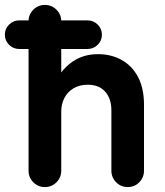

<svg xmlns="http://www.w3.org/2000/svg" viewBox="-46 -750 670 780"><path d="M136.2 10Q108.8 10 89.4 -9.5Q70 -29 70 -56.8V-663.5Q70 -691.2 89.4 -710.6Q108.8 -730 136.2 -730Q164 -730 183.4 -710.6Q202.8 -691.2 202.8 -663.5V-397.5L173 -410.2Q205.8 -470.5 249.6 -500.2Q293.5 -530 352 -530Q405.8 -530 448.2 -506.4Q490.8 -482.8 514.9 -436.9Q539 -391 539 -324.5V-56.8Q539 -29 519.8 -9.5Q500.5 10 472.8 10Q445.2 10 425.9 -9.5Q406.5 -29 406.5 -56.8V-302Q406.5 -349.2 381.4 -377.5Q356.2 -405.8 310.8 -405.8Q276.8 -405.8 252.5 -391.1Q228.2 -376.5 215.5 -351.6Q202.8 -326.8 202.8 -297V-56.8Q202.8 -29 183.4 -9.5Q164 10 136.2 10ZM32.2 -551Q8.2 -551 -9 -567.9Q-26.2 -584.7 -26.2 -609.2Q-26.2 -633.2 -9 -650.2Q8.2 -667.2 32.2 -667.2H309.5Q333.5 -667.2 350.8 -650.2Q368 -633.2 368 -609.2Q368 -584.7 350.8 -567.9Q333.5 -551 309.5 -551Z"/></svg>

Font: National Park
Style: Regular
Weight: 400
Designer: Andrea Herstowski, Ben Hoepner
Version: Version 1.009